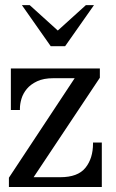

<svg xmlns="http://www.w3.org/2000/svg" viewBox="-20 -747 463 767"><path d="M378.9 -473.6V-436.5L114.3 -39.1H220.7Q291 -39.1 321.3 -76.7Q351.6 -114.3 351.6 -173.8V-177.7H386.7V0H15.6V-37.1L278.3 -434.6H193.4Q154.3 -434.6 128.4 -422.4Q102.5 -410.2 87.4 -392.1Q72.3 -374 65.9 -353Q59.6 -332 59.6 -313.5V-307.6H23.4V-473.6ZM98.6 -726.6 210.9 -625 323.2 -726.6H355.5L240.2 -562.5H182.6L67.4 -726.6Z"/></svg>

Font: Uchen
Style: Regular
Weight: 400
Designer: Christopher J. Fynn
Foundry: Christopher J. Fynn for DDC
Version: Version 1.000 preliminary